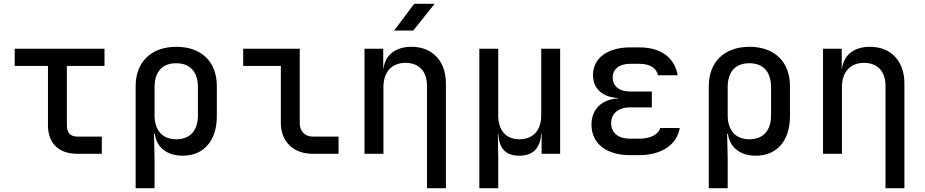

<svg xmlns="http://www.w3.org/2000/svg" viewBox="-20 -805 4840 1005"><path d="M513 0V-90H387C348 -90 330 -109 330 -150V-460H527V-550H57V-460H231V-150C231 -55 287 0 385 0Z M903 -560C772 -560 690 -481 690 -354V180H789V22L786 -105H790C799 -34 854 10 936 10C1047 10 1115 -69 1115 -197V-354C1115 -482 1034 -560 903 -560ZM1016 -202C1016 -121 975 -76 902 -76C831 -76 789 -122 789 -202V-349C789 -429 829 -474 902 -474C975 -474 1016 -429 1016 -349Z M1752 0V-90H1618C1576 -90 1549 -117 1549 -161V-550H1253V-460H1450V-161C1450 -64 1516 0 1616 0Z M2148 -785 2043 -645H2143L2255 -785ZM2134 -560C2050 -560 1997 -518 1987 -445H1986V-550H1888V0H1987V-349C1987 -429 2031 -476 2103 -476C2172 -476 2215 -432 2215 -357V180H2314V-368C2314 -486 2243 -560 2134 -560Z M2813 -202C2813 -122 2770 -76 2699 -76C2628 -76 2588 -122 2588 -202V-550H2489V180H2588V22L2586 -105H2588C2592 -34 2621 10 2698 10C2775 10 2808 -34 2813 -105H2815V0H2912V-550H2813Z M3326 7C3443 7 3524 -48 3538 -135H3436C3426 -101 3385 -79 3326 -79H3278C3217 -79 3179 -109 3179 -160C3179 -211 3217 -243 3278 -243H3392V-326H3277C3222 -326 3187 -354 3187 -399C3187 -444 3222 -471 3279 -471H3328C3382 -471 3417 -448 3424 -411H3527C3513 -502 3439 -557 3328 -557H3279C3159 -557 3084 -500 3084 -412C3084 -341 3134 -296 3215 -292V-290C3129 -285 3076 -232 3076 -153C3076 -54 3153 7 3278 7Z M3903 -560C3772 -560 3690 -481 3690 -354V180H3789V22L3786 -105H3790C3799 -34 3854 10 3936 10C4047 10 4115 -69 4115 -197V-354C4115 -482 4034 -560 3903 -560ZM4016 -202C4016 -121 3975 -76 3902 -76C3831 -76 3789 -122 3789 -202V-349C3789 -429 3829 -474 3902 -474C3975 -474 4016 -429 4016 -349Z M4534 -560C4450 -560 4397 -518 4387 -445H4386V-550H4288V0H4387V-349C4387 -429 4431 -476 4503 -476C4572 -476 4615 -432 4615 -357V180H4714V-368C4714 -486 4643 -560 4534 -560Z"/></svg>

Font: Tekne LDO Medium
Style: Regular
Weight: 500
Monospace: yes
Designer: Alessio Laiso, Mario Rullo, Paolo Rosset
Foundry: Alessio Laiso
Version: Version 1.000;hotconv 1.0.109;makeotfexe 2.5.65596